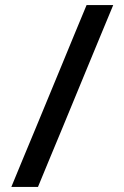

<svg xmlns="http://www.w3.org/2000/svg" viewBox="-20 -733 488 753"><path d="M24.5 0Q47.5 -55.5 69 -107.8Q90.5 -160 119 -228L221.5 -476Q250.5 -546.5 273 -601Q295.5 -655.5 319.5 -713H424Q400 -655.5 377.5 -601Q355 -546.5 325 -474L223.5 -228Q195 -160 173.5 -107.8Q152 -55.5 129 0Z"/></svg>

Font: Commissioner Medium
Style: Regular
Weight: 500
Designer: Kostas Bartsokas
Foundry: Kostas Bartsokas
Version: Version 1.000; ttfautohint (v1.8.3)